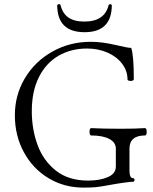

<svg xmlns="http://www.w3.org/2000/svg" viewBox="-20 -874 723 908"><path d="M50.3 -329.1Q50.3 -424.8 97.9 -504.4Q145.5 -584 227.8 -630.1Q310.1 -676.3 408.7 -676.3Q462.9 -676.3 524.9 -661.6Q559.6 -653.8 575.7 -650.6Q591.8 -647.5 600.6 -647.5Q612.8 -612.3 612.8 -500Q612.8 -495.6 608.6 -493.4Q604.5 -491.2 598.6 -491.2Q592.3 -491.2 587.4 -493.2Q582.5 -495.1 583 -498Q583 -539.1 557.6 -572.5Q532.2 -606 488.5 -625.2Q444.8 -644.5 391.1 -644.5Q316.4 -644.5 257.3 -610.6Q198.2 -576.7 164.3 -509.8Q130.4 -442.9 130.4 -348.1Q130.4 -262.7 157.7 -188.2Q185.1 -113.8 244.6 -66.9Q304.2 -20 396.5 -20Q452.1 -20 490 -36.4Q527.8 -52.7 527.8 -86.4V-170.9Q527.8 -200.7 496.8 -217Q465.8 -233.4 410.6 -233.4Q407.2 -233.4 405.3 -238.5Q403.3 -243.7 403.3 -251Q403.3 -258.3 405.3 -263.2Q407.2 -268.1 410.6 -268.1Q466.3 -265.1 550.3 -265.1Q620.1 -265.1 666 -268.1Q669.9 -268.1 671.9 -262.9Q673.8 -257.8 673.8 -250.5Q673.8 -243.2 671.9 -238.3Q669.9 -233.4 666 -233.4Q592.3 -233.4 592.3 -170.9V-67.9Q592.3 -31.2 609.4 -31.2Q616.2 -31.2 616.2 -22.9Q616.2 -19.5 614.5 -17.1Q612.8 -14.6 609.9 -14.6Q598.6 -14.6 565.2 -10Q531.7 -5.4 506.3 -0.5Q456.5 8.8 434.3 11Q412.1 13.2 374.5 13.2Q283.2 13.2 209.2 -31.5Q135.3 -76.2 92.8 -154.3Q50.3 -232.4 50.3 -329.1ZM250.5 -850.6Q255.9 -854.5 258.3 -854.5Q265.1 -854.5 266.1 -850.6Q275.4 -811 303 -791.5Q330.6 -772 378.9 -772Q475.6 -772 493.7 -850.6Q498.5 -854.5 501 -854.5Q503.4 -854.5 508.8 -850.6Q508.8 -721.7 379.9 -721.7Q250.5 -721.7 250.5 -850.6Z"/></svg>

Font: JuniusX Light
Style: Regular
Weight: 300
Designer: Peter S. Baker
Foundry: Briery Creek Software
Version: Version 1.008